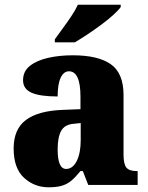

<svg xmlns="http://www.w3.org/2000/svg" viewBox="-20 -786 628 816"><path d="M187 10Q126 10 82 -30.5Q38 -71 38 -155Q38 -237 90 -276Q142 -315 246 -319L322 -322V-375Q322 -483 273 -483Q251 -483 238 -456Q225 -429 225 -376Q150 -376 114 -392Q78 -408 78 -445Q78 -483 107 -506Q136 -529 184 -540Q232 -551 289 -551Q397 -551 451 -513Q505 -475 505 -382V-129Q505 -89 517 -74Q529 -59 561 -59H565V0H355L332 -59H322Q301 -33 283 -18Q265 -3 242.5 3.5Q220 10 187 10ZM261 -68Q289 -68 306 -101.5Q323 -135 323 -191V-263L294 -260Q255 -257 240 -230Q225 -203 225 -151Q225 -68 261 -68ZM213 -619Q227 -639 246 -664.5Q265 -690 283 -717Q301 -744 311 -766H493V-756Q484 -743 462 -723Q440 -703 411 -681.5Q382 -660 352 -640Q322 -620 298 -606H213Z"/></svg>

Font: Noto Serif SemiCondensed Black
Style: Regular
Weight: 900
Width: 4
Designer: Monotype Design Team
Foundry: Monotype Imaging Inc.
Version: Version 2.014; ttfautohint (v1.8.4.7-5d5b)